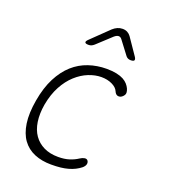

<svg xmlns="http://www.w3.org/2000/svg" viewBox="-143 -889 887 1004"><g transform="rotate(20 300.0 -387.5)"><path d="M69 -278Q82 -353 109.5 -406.5Q137 -460 175 -494Q213 -528 260.5 -544Q308 -560 360 -560Q392 -560 415.5 -555Q439 -550 454.5 -541.5Q470 -533 479.5 -522Q489 -511 494 -500Q504 -477 496.5 -465Q489 -453 478 -448Q467 -444 458 -448Q449 -452 443 -466Q435 -485 409 -497.5Q383 -510 349 -510Q315 -510 278.5 -495.5Q242 -481 209.5 -451.5Q177 -422 153 -377.5Q129 -333 118 -273Q109 -219 115.5 -176Q122 -133 143 -103Q164 -73 198 -56.5Q232 -40 278 -40Q313 -40 339.5 -48.5Q366 -57 387 -71Q399 -79 411 -81Q423 -83 429 -75Q432 -71 433 -65.5Q434 -60 432.5 -54.5Q431 -49 427 -43.5Q423 -38 417 -33Q403 -22 387 -14Q371 -6 351.5 -0.5Q332 5 309 7.5Q286 10 257 10Q205 10 164 -7Q123 -24 97.5 -59Q72 -94 64 -148.5Q56 -203 69 -278ZM227 -645Q210 -645 207.5 -651.5Q205 -658 219 -671L313 -762Q325 -773 338.5 -779Q352 -785 367 -785Q382 -785 393.5 -779Q405 -773 413 -762L476 -670Q484 -658 481 -651.5Q478 -645 461 -645Q453 -645 446.5 -648Q440 -651 435 -657L379 -731Q371 -742 360.5 -742Q350 -742 337 -731L258 -658Q250 -651 243 -648Q236 -645 227 -645Z"/></g></svg>

Font: Maple Mono Thin
Style: Italic
Weight: 250
Italic angle: -10°
Monospace: yes
Designer: subframe7536
Version: Version 7.000